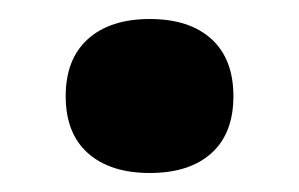

<svg xmlns="http://www.w3.org/2000/svg" viewBox="-20 -174 318 204"><path d="M73.5 -11.2Q97.2 9.8 139.2 9.8Q181.2 9.8 204.6 -11.2Q228 -32.2 228 -71.8Q228 -111.3 204.6 -132.6Q181.2 -153.8 139.2 -153.8Q97.2 -153.8 73.5 -132.6Q49.8 -111.3 49.8 -71.8Q49.8 -32.2 73.5 -11.2Z"/></svg>

Font: Messapia Bold
Style: Regular
Weight: 400
Designer: Luca Marsano
Foundry: Collletttivo
Version: Version 1.000;FEAKit 1.0